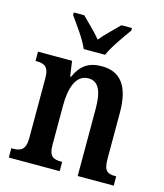

<svg xmlns="http://www.w3.org/2000/svg" viewBox="-114 -851 800 937"><g transform="rotate(15 286.0 -383.0)"><path d="M235 -606H343C362 -651 409 -715 436 -753V-766H383C356 -738 315 -701 289 -668C263 -701 222 -738 195 -766H142V-753C169 -715 217 -651 235 -606ZM19 0H276V-47H272C233 -47 209 -55 209 -113V-315C209 -398 230 -474 295 -474C349 -474 367 -423 367 -338V0H549V-47H545C506 -47 486 -56 486 -118V-352C486 -489 435 -548 343 -548C277 -548 238 -521 210 -459H206L195 -536H23V-489H28C65 -489 91 -480 91 -422V-118C91 -56 64 -47 25 -47H19Z"/></g></svg>

Font: Noto Serif Myanmar Condensed SemiBold
Style: Regular
Weight: 600
Width: 3
Designer: Ben Mitchell and the Monotype Design Team
Foundry: Monotype Imaging Inc.
Version: Version 2.106